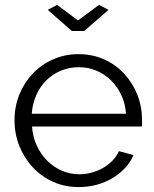

<svg xmlns="http://www.w3.org/2000/svg" viewBox="-20 -750 627 780"><path d="M212 -730 297 -667 382 -730 421 -710 322 -624H272L174 -710ZM300 10Q243 10 195.5 -11.5Q148 -33 113 -70.5Q78 -108 58.5 -157Q39 -206 39 -262Q39 -317 58.5 -365.5Q78 -414 112.5 -450.5Q147 -487 195 -508.5Q243 -530 299 -530Q356 -530 403.5 -508.5Q451 -487 485 -450Q519 -413 538 -365Q557 -317 557 -263Q557 -255 557 -247Q557 -239 556 -236H110Q113 -194 129.5 -158.5Q146 -123 172 -97Q198 -71 231.5 -56.5Q265 -42 303 -42Q328 -42 353 -49Q378 -56 399 -68Q420 -80 437 -97.5Q454 -115 463 -136L522 -120Q510 -91 488 -67.5Q466 -44 437 -26.5Q408 -9 373 0.5Q338 10 300 10ZM492 -288Q489 -330 472.5 -364.5Q456 -399 430.5 -424Q405 -449 371.5 -463Q338 -477 300 -477Q262 -477 228 -463Q194 -449 168.5 -424Q143 -399 127.5 -364Q112 -329 109 -288Z"/></svg>

Font: IngvarSans
Style: Regular
Weight: 400
Version: Version 1.000